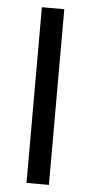

<svg xmlns="http://www.w3.org/2000/svg" viewBox="-53 -760 375 792"><g transform="rotate(5 134.5 -364.0)"><path d="M180.7 -727.5V0H87.9V-727.5Z"/></g></svg>

Font: Inter-Regular
Style: Regular
Weight: 400
Designer: Rasmus Andersson
Foundry: rsms
Version: Version 4.000;git-a52131595